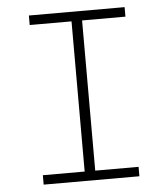

<svg xmlns="http://www.w3.org/2000/svg" viewBox="-52 -757 703 804"><g transform="rotate(-5 300.0 -355.5)"><path d="M99.1 -710.9V-670.9H274.9V-39.6H99.1V0H501.5V-39.6H319.3V-670.9H501.5V-710.9Z"/></g></svg>

Font: Roboto Mono ExtraLight
Style: Regular
Weight: 250
Monospace: yes
Designer: Google
Version: Version 3.000